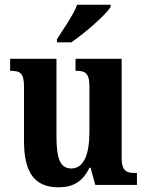

<svg xmlns="http://www.w3.org/2000/svg" viewBox="-20 -786 624 816"><path d="M222 -619V-606H283C340 -645 428 -721 450 -756V-766H308C291 -721 249 -662 222 -619ZM229 10C290 10 332 -14 360 -73H365L385 0H562V-51H554C521 -51 497 -56 497 -115V-536H301V-485H304C338 -485 360 -479 360 -420V-225C360 -131 337 -70 283 -70C233 -70 220 -117 220 -210V-536H23V-485H26C68 -485 82 -473 82 -416V-187C82 -52 127 10 229 10Z"/></svg>

Font: Noto Serif Ethiopic Condensed
Style: Bold
Weight: 700
Width: 3
Designer: Monotype Design Team
Foundry: Monotype Imaging Inc.
Version: Version 2.102